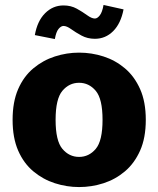

<svg xmlns="http://www.w3.org/2000/svg" viewBox="-20 -745 640 777"><path d="M300 12Q250 12 202 -3.5Q154 -19 115 -51.5Q76 -84 53.5 -135.5Q31 -187 31 -260Q31 -333 53.5 -384.5Q76 -436 115 -468.5Q154 -501 202 -516.5Q250 -532 300 -532Q351 -532 399 -516.5Q447 -501 485.5 -468.5Q524 -436 547 -384.5Q570 -333 570 -260Q570 -187 547 -135.5Q524 -84 485.5 -51.5Q447 -19 399 -3.5Q351 12 300 12ZM300 -110Q340 -110 367.5 -142.5Q395 -175 395 -260Q395 -345 367.5 -377.5Q340 -410 300 -410Q260 -410 232.5 -377.5Q205 -345 205 -260Q205 -175 232.5 -142.5Q260 -110 300 -110ZM399 -725 480 -707Q469 -650 438 -619Q407 -588 364 -588Q334 -588 310 -601Q286 -614 268 -627Q250 -640 237 -640Q227 -640 217 -628Q207 -616 202 -587L121 -603Q131 -660 162.5 -691.5Q194 -723 237 -723Q267 -723 290.5 -710Q314 -697 332.5 -683.5Q351 -670 364 -670Q374 -670 384 -683Q394 -696 399 -725Z"/></svg>

Font: Murecho
Style: Bold
Weight: 700
Designer: Neil Summerour
Foundry: Positype
Version: Version 1.010; ttfautohint (v1.8.3)